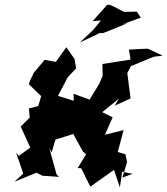

<svg xmlns="http://www.w3.org/2000/svg" viewBox="-20 -769 719 825"><path d="M294 -195 336 -118 350 -106 314 -47 329 -46 368 33 470 -39 495 36 505 -31 550 -22 506 -6 526 -73 519 -106 486 -116 511 -210 431 -190 464 -265 419 -287 491 -345 473 -315 541 -346 527 -455 543 -485 640 -525 679 -530 615 -560 534 -556 541 -513 420 -494 421 -451V-443L407 -410L365 -341L296 -366L297 -336L229 -357L271 -437L307 -475L300 -516L265 -566L220 -503L172 -512L125 -456L109 -422L104 -407L157 -356L144 -313L104 -303L108 -264L69 -225L110 -135L61 -99L49 -113L80 -23L42 12L137 -27L162 -14L233 -9L223 -20L192 -132L202 -114L218 -169L316 -200ZM440 -748 378 -678 414 -681 381 -641 323 -586 408 -627H423L454 -639L529 -670L507 -665L585 -693L568 -719L513 -718L460 -745L447 -749Z"/></svg>

Font: Asimov Aggro
Style: It
Weight: 500
Designer: Google
Version: Version 2.000980; 2014